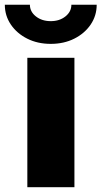

<svg xmlns="http://www.w3.org/2000/svg" viewBox="-66 -780 423 800"><path d="M47.9 0V-539.1H244.1V0ZM145.5 -597.2Q90.8 -597.2 47.6 -618.9Q4.4 -640.6 -20.8 -677.7Q-45.9 -714.8 -45.9 -760.3H58.6Q58.6 -731.4 83.5 -711.7Q108.4 -691.9 145.5 -691.9Q182.1 -691.9 206.8 -711.7Q231.4 -731.4 231.4 -760.3H336.9Q336.9 -714.8 311.8 -677.7Q286.6 -640.6 243.4 -618.9Q200.2 -597.2 145.5 -597.2Z"/></svg>

Font: Inter 18pt Black
Style: Regular
Weight: 900
Designer: Rasmus Andersson
Foundry: rsms
Version: Version 4.001;git-66647c0bb